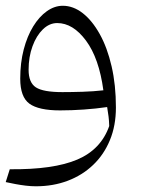

<svg xmlns="http://www.w3.org/2000/svg" viewBox="-20 -381 497 672"><path d="M341.8 -64.9Q307.1 -61 269 -59.8Q231 -58.6 198.2 -58.6Q131.3 -58.6 105.7 -75.2Q80.1 -91.8 80.1 -136.7Q80.1 -182.1 93.8 -219.2Q107.4 -256.3 130.1 -278.3Q152.8 -300.3 180.2 -300.3Q235.4 -300.3 281 -238.8Q326.7 -177.2 341.8 -64.9ZM105.5 271Q166 271 217 251.7Q268.1 232.4 305.9 196.3Q343.8 160.2 364.7 109.4Q385.7 58.6 385.7 -4.9Q385.7 -83.5 370.6 -148.9Q355.5 -214.4 329.1 -261.7Q302.7 -309.1 269.5 -335Q236.3 -360.8 199.7 -360.8Q170.9 -360.8 144 -341.8Q117.2 -322.8 96.2 -288.6Q75.2 -254.4 63 -207.8Q50.8 -161.1 50.8 -105.5Q50.8 -41.5 83 -18.1Q115.2 5.4 190.4 5.4Q231 5.4 273.2 2.4Q315.4 -0.5 355 -6.3Q357.9 11.7 359.9 26.6Q361.8 41.5 362.3 60.1Q333.5 142.1 250.5 177.5Q167.5 212.9 14.2 211.4L0 256.3Q16.1 259.8 33.9 263.2Q51.8 266.6 70.3 268.8Q88.9 271 105.5 271Z"/></svg>

Font: Pinar VF
Style: Regular
Weight: 300
Designer: Amin Abedi
Version: Version 2.000